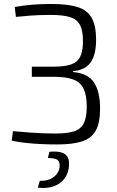

<svg xmlns="http://www.w3.org/2000/svg" viewBox="-20 -718 588 965"><path d="M238 -698Q321 -698 370 -682.5Q419 -667 441 -628Q463 -589 463 -518Q463 -444 436 -405Q409 -366 347 -360V-356Q424 -349 453.5 -302Q483 -255 483 -172Q483 -101 461.5 -62Q440 -23 393 -7.5Q346 8 268 8Q224 8 184 6Q144 4 108 0Q72 -4 39 -11L45 -59Q78 -56 134 -51.5Q190 -47 259 -47Q317 -47 351 -57.5Q385 -68 400.5 -97.5Q416 -127 416 -182Q416 -240 400 -272.5Q384 -305 348 -318.5Q312 -332 251 -332H140V-383H251Q305 -383 337 -394Q369 -405 383 -433Q397 -461 397 -512Q397 -565 381.5 -593.5Q366 -622 330.5 -632.5Q295 -643 234 -643Q176 -643 131.5 -639.5Q87 -636 60 -633L54 -683Q100 -691 142.5 -694.5Q185 -698 238 -698ZM228 45Q262 42 284 47Q306 52 317 67Q328 82 327 110Q326 149 306 177Q286 205 251 218Q216 231 170 225L180 191Q225 192 252 170Q279 148 280 115Q280 93 268 85Q256 77 221 76Z"/></svg>

Font: Exo 2 Light
Style: Regular
Weight: 300
Designer: Natanael Gama
Foundry: Natanael Gama
Version: Version 2.010